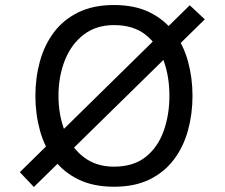

<svg xmlns="http://www.w3.org/2000/svg" viewBox="-20 -733 895 765"><path d="M59 -47 736 -712 796 -656 115 12ZM434 11Q352 11 292.5 -18Q233 -47 195 -97.5Q157 -148 139 -213.5Q121 -279 121 -351Q121 -423 139 -488.5Q157 -554 195 -604.5Q233 -655 292.5 -684Q352 -713 434 -713Q517 -713 576 -684Q635 -655 673 -604.5Q711 -554 729 -488.5Q747 -423 747 -351Q747 -279 729 -213.5Q711 -148 673 -97.5Q635 -47 576 -18Q517 11 434 11ZM434 -69Q511 -69 559.5 -107Q608 -145 631.5 -209.5Q655 -274 655 -351Q655 -429 631.5 -493Q608 -557 559.5 -595Q511 -633 434 -633Q363 -633 313.5 -595Q264 -557 238.5 -493Q213 -429 213 -351Q213 -274 238.5 -209.5Q264 -145 313.5 -107Q363 -69 434 -69Z"/></svg>

Font: Inclusive Sans
Style: Regular
Weight: 400
Designer: Olivia King
Foundry: Olivia King
Version: Version 2.004